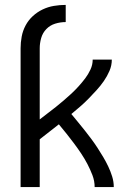

<svg xmlns="http://www.w3.org/2000/svg" viewBox="-20 -763 540 783"><path d="M64 -566Q64 -590 68.5 -614Q73 -638 84.5 -659.5Q96 -681 114 -697.5Q132 -714 154 -724.5Q176 -735 200 -739Q224 -743 248 -743V-673Q226 -673 205 -666.5Q184 -660 169 -644.5Q154 -629 148 -608Q142 -587 142 -566ZM64 0V-566H142V-276Q158 -289 175 -301.5Q192 -314 208 -327Q224 -340 240 -353.5Q256 -367 271.5 -381.5Q287 -396 301 -411.5Q315 -427 327.5 -443.5Q340 -460 349 -479.5Q358 -499 358 -520H436Q436 -496 426.5 -474Q417 -452 403.5 -432.5Q390 -413 374 -395.5Q358 -378 341.5 -361Q325 -344 307 -328.5Q289 -313 271 -298Q285 -281 299 -264Q313 -247 326.5 -230Q340 -213 353 -195.5Q366 -178 378 -159.5Q390 -141 401 -122.5Q412 -104 421.5 -84Q431 -64 437.5 -43Q444 -22 444 0H366Q366 -25 357 -48.5Q348 -72 336.5 -94Q325 -116 311 -137Q297 -158 282 -178Q267 -198 251.5 -217.5Q236 -237 220 -256Q200 -240 180.5 -225Q161 -210 142 -195V0Z"/></svg>

Font: Iosevka Term Curly
Style: Regular
Weight: 400
Designer: Belleve Invis
Foundry: Belleve Invis
Version: Version 32.3.0